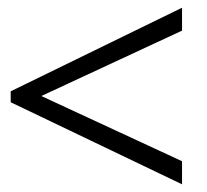

<svg xmlns="http://www.w3.org/2000/svg" viewBox="-20 -564 537 499"><path d="M7.8 -298.3V-326.7L453.1 -543.9V-484.4L88.4 -314.9V-314L453.1 -145V-85Z"/></svg>

Font: Vidaloka
Style: Regular
Weight: 400
Designer: Cyreal (www.cyreal.org)
Foundry: Cyreal (www.cyreal.org)
Version: Version 1.011